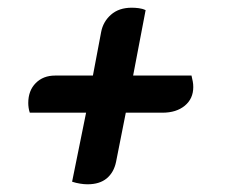

<svg xmlns="http://www.w3.org/2000/svg" viewBox="-20 -485 607 498"><path d="M207 -7Q198 -7 187.7 -8.7Q177.3 -10.3 167 -13.7L203.3 -192.7H57.3Q55 -199.3 54.2 -205.7Q53.3 -212 53.3 -217.7Q53.3 -250 72.7 -269.5Q92 -289 122.7 -289H221L242.3 -401.7Q247.3 -428.7 267.8 -446.8Q288.3 -465 321.7 -465Q330.3 -465 339.8 -463.8Q349.3 -462.7 357.7 -458.7L325.3 -289H476.7Q478.7 -280.3 480 -273.7Q481.3 -267 481.3 -259.3Q481.3 -229 459.3 -210.8Q437.3 -192.7 401.3 -192.7H306.3L281 -65Q275.3 -37.7 256.8 -22.3Q238.3 -7 207 -7Z"/></svg>

Font: Sansita Swashed Light
Style: Regular
Weight: 300
Designer: Pablo Cosgaya
Foundry: Omnibus-Type
Version: Version 1.003